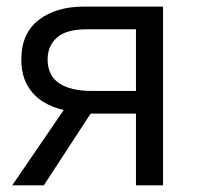

<svg xmlns="http://www.w3.org/2000/svg" viewBox="-20 -555 594 575"><path d="M111.3 0H16.6L170.9 -225.6Q137.2 -232.9 108.4 -250.7Q79.6 -268.6 61.8 -299.8Q43.9 -331.1 43.9 -377.4Q43.9 -454.6 95.5 -494.9Q147 -535.2 231.4 -535.2H468.3V0H387.2V-214.8H251.5ZM122.6 -377Q122.6 -329.1 156.7 -305.9Q190.9 -282.7 254.4 -282.7H387.2V-467.3H240.2Q177.7 -467.3 150.1 -442.1Q122.6 -417 122.6 -377Z"/></svg>

Font: Wonky
Style: Regular
Weight: 400
Designer: Monotype Design Team
Foundry: Monotype Imaging Inc.
Version: Version 3.000